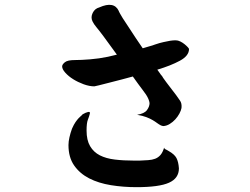

<svg xmlns="http://www.w3.org/2000/svg" viewBox="-20 -690 1040 798"><path d="M734.4 -241.2Q732.4 -230.5 725.6 -217.8Q718.8 -205.1 708.5 -193.8Q698.2 -182.6 685.5 -174.8Q672.9 -167 659.2 -166Q656.2 -166 653.8 -167Q651.4 -168 648.4 -168.9Q640.6 -172.9 632.8 -178.7Q625 -184.6 614.3 -190.9Q603.5 -197.3 588.4 -203.1Q573.2 -209 549.8 -212.9Q580.1 -217.8 590.8 -232.4Q601.6 -247.1 601.6 -261.7Q599.6 -277.3 586.9 -296.9L571.3 -318.4Q563.5 -329.1 554.2 -341.3Q544.9 -353.5 534.2 -369.1Q532.2 -371.1 532.2 -372.1Q511.7 -366.2 484.9 -359.4Q458 -352.5 433.6 -346.2Q409.2 -339.8 391.1 -335.4Q373 -331.1 372.1 -331.1Q351.6 -331.1 327.6 -339.8Q303.7 -348.6 284.2 -360.8Q264.6 -373 251.5 -387.7Q238.3 -402.3 238.3 -414.1Q238.3 -421.9 249.5 -431.2Q260.7 -440.4 291 -440.4Q317.4 -440.4 354.5 -443.4Q391.6 -446.3 428.7 -454.1L465.8 -462.9L410.2 -539.1Q393.6 -561.5 381.3 -576.2Q369.1 -590.8 364.3 -601.6Q356.4 -618.2 365.2 -636.2Q374 -654.3 392.6 -659.2Q454.1 -686.5 473.6 -644.5Q473.6 -643.6 474.6 -641.6Q475.6 -639.6 479 -633.3Q482.4 -627 490.2 -614.3Q498 -601.6 512.7 -580.1Q529.3 -554.7 544.4 -531.7Q559.6 -508.8 573.2 -489.3Q587.9 -494.1 601.1 -497.6Q614.3 -501 624 -504.9Q643.6 -511.7 659.7 -515.1Q675.8 -518.6 686.5 -520.5Q699.2 -522.5 710 -522.5Q719.7 -522.5 729.5 -517.6Q739.3 -512.7 747.1 -506.3Q754.9 -500 760.3 -494.1Q765.6 -488.3 765.6 -486.3Q765.6 -458 727.5 -437.5Q689.5 -417 633.8 -400.4Q638.7 -394.5 641.6 -389.6Q644.5 -384.8 648.4 -379.9Q651.4 -377 653.8 -373.5Q656.2 -370.1 658.2 -366.2L670.9 -348.6Q680.7 -335 689.5 -324.2Q698.2 -313.5 711.9 -294.9Q719.7 -283.2 728 -272Q736.3 -260.7 734.4 -241.2ZM723.6 9.8Q723.6 50.8 682.6 69.3Q641.6 87.9 546.9 87.9Q492.2 87.9 440.9 79.6Q389.6 71.3 350.6 51.3Q311.5 31.2 288.1 -2.4Q264.6 -36.1 264.6 -86.9Q264.6 -101.6 268.6 -119.1Q272.5 -136.7 279.3 -155.3Q287.1 -172.9 293.9 -182.6Q300.8 -192.4 306.2 -198.2Q311.5 -204.1 315.9 -207.5Q320.3 -210.9 323.2 -214.8Q336.9 -222.7 346.2 -224.6Q355.5 -226.6 353.5 -217.8Q350.6 -206.1 345.2 -192.4Q339.8 -178.7 339.8 -147.5Q339.8 -107.4 354.5 -82.5Q369.1 -57.6 395 -44.4Q420.9 -31.2 457 -26.9Q493.2 -22.5 537.1 -22.5H560.5Q579.1 -23.4 595.7 -24.4Q612.3 -25.4 625 -30.3Q637.7 -35.2 647 -45.9Q656.2 -56.6 662.1 -76.2Q663.1 -71.3 668 -69.3Q672.9 -67.4 680.7 -62.5Q705.1 -48.8 713.4 -33.2Q721.7 -17.6 723.6 9.8Z"/></svg>

Font: JasonHandwriting1
Style: Regular
Weight: 400
Version: Version 1.48.20